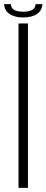

<svg xmlns="http://www.w3.org/2000/svg" viewBox="-34 -914 226 934"><path d="M56 0V-800H102V0ZM-14 -894H19Q20 -857 79 -857Q138 -857 139 -894H172Q171 -864 146.5 -846.5Q122 -829 79 -829Q37 -829 12 -846.5Q-13 -864 -14 -894Z"/></svg>

Font: Big Shoulders Display Light
Style: Regular
Weight: 300
Designer: Patric King
Foundry: XO Type Co
Version: Version 1.000; ttfautohint (v1.8.2)